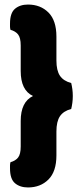

<svg xmlns="http://www.w3.org/2000/svg" viewBox="-20 -688 367 844"><path d="M125 -266Q71 -291 71 -376V-488Q71 -522 59.5 -536.5Q48 -551 26 -557Q24 -565 24 -571.5Q24 -578 24 -584Q24 -631 46 -649.5Q68 -668 103 -668Q158 -668 193 -633Q228 -598 228 -527V-422Q228 -378 243.5 -355Q259 -332 293 -323Q296 -311 298 -296.5Q300 -282 300 -266Q300 -250 298 -235.5Q296 -221 293 -209Q259 -200 243.5 -177Q228 -154 228 -110V-5Q228 66 193 101Q158 136 103 136Q68 136 46 117.5Q24 99 24 52Q24 46 24 39.5Q24 33 26 25Q48 19 59.5 4.5Q71 -10 71 -44V-156Q71 -240 125 -266Z"/></svg>

Font: Baloo
Style: Regular
Weight: 400
Designer: Sarang Kulkarni and Ek Type
Foundry: Ek Type
Version: Version 1.100;PS 1.000;hotconv 1.0.88;makeotf.lib2.5.647800;